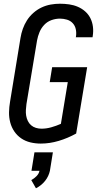

<svg xmlns="http://www.w3.org/2000/svg" viewBox="-20 -763 540 1031"><path d="M199 8Q170 8 143 1.5Q116 -5 94 -20Q72 -35 57 -57Q42 -79 35 -105.5Q28 -132 28.5 -160Q29 -188 34 -217L90 -559Q94 -584 102.5 -608Q111 -632 125 -654Q139 -676 159.5 -694Q180 -712 203.5 -723Q227 -734 252 -738.5Q277 -743 302 -743Q327 -743 351.5 -739.5Q376 -736 398 -726.5Q420 -717 437.5 -701.5Q455 -686 465.5 -665Q476 -644 479 -619.5Q482 -595 478 -570Q478 -568 477.5 -566.5Q477 -565 477 -563H387Q387 -564 387.5 -565Q388 -566 388 -567Q391 -587 387 -606Q383 -625 370.5 -638.5Q358 -652 339.5 -657.5Q321 -663 302 -663Q279 -663 256.5 -655Q234 -647 217.5 -629.5Q201 -612 192 -590Q183 -568 179 -546L122 -204Q120 -188 119 -172.5Q118 -157 120.5 -142Q123 -127 129.5 -113.5Q136 -100 147 -90.5Q158 -81 172.5 -76.5Q187 -72 203 -72Q229 -72 255.5 -79.5Q282 -87 307 -98L344 -322H247L260 -402H448L389 -46Q344 -21 295.5 -6.5Q247 8 199 8ZM173 248 148 204Q163 196 176 183Q189 170 192 154H149L165 55H264L248 154Q245 168 238.5 182Q232 196 222 208.5Q212 221 199.5 231Q187 241 173 248Z"/></svg>

Font: Iosevka SS04 Medium Oblique
Style: Regular
Weight: 500
Italic angle: -9°
Monospace: yes
Designer: Belleve Invis
Foundry: Belleve Invis
Version: Version 19.0.0; ttfautohint (v1.8.4)